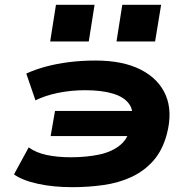

<svg xmlns="http://www.w3.org/2000/svg" viewBox="-20 -765 784 796"><path d="M280 11Q201 11 137 -3Q73 -17 38 -42L99 -154Q129 -132 173.5 -122.5Q218 -113 273 -113Q339 -113 392.5 -124.5Q446 -136 480 -165Q514 -194 521 -245L541 -201H190L208 -305H562L525 -253Q537 -301 517 -331.5Q497 -362 449.5 -376.5Q402 -391 333 -391Q275 -391 221 -380Q167 -369 127 -349L89 -460Q126 -477 170.5 -489Q215 -501 266.5 -507.5Q318 -514 376 -514Q490 -514 564 -476Q638 -438 667 -370.5Q696 -303 672 -210Q654 -142 616 -99Q578 -56 525.5 -31.5Q473 -7 410 2Q347 11 280 11ZM463 -593 487 -745H648L623 -593ZM188 -593 212 -745H372L348 -593Z"/></svg>

Font: Nunito Sans 7pt Expanded ExtraBold
Style: Italic
Weight: 800
Width: 7
Italic angle: -9°
Designer: Vernon Adams
Foundry: Vernon Adams
Version: Version 3.101;gftools[0.9.27]